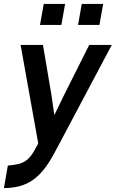

<svg xmlns="http://www.w3.org/2000/svg" viewBox="-44 -736 590 979"><path d="M230 50Q181 142 122.5 182.5Q64 223 -24 223L-4 108Q35 105 59 97.5Q83 90 100.5 73Q118 56 135 25L151 -5L61 -507H175L218 -254L233 -149L284 -254L411 -507H526L257 0ZM269 -609H160L179 -716H288ZM463 -609H354L373 -716H482Z"/></svg>

Font: Inria Sans
Style: Bold Italic
Weight: 700
Italic angle: -10°
Designer: Black Foundry Team
Foundry: Black Foundry
Version: Version 1.2; ttfautohint (v1.8.3)